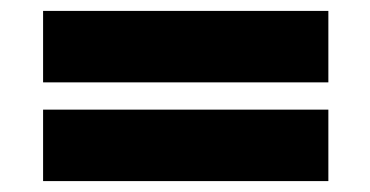

<svg xmlns="http://www.w3.org/2000/svg" viewBox="-20 -468 678 352"><path d="M582 -267V-136H59V-267ZM582 -448V-317H59V-448Z"/></svg>

Font: Orbitron
Style: Bold
Weight: 700
Designer: Matt McInerney
Foundry: Matt McInerney
Version: Version 001.001